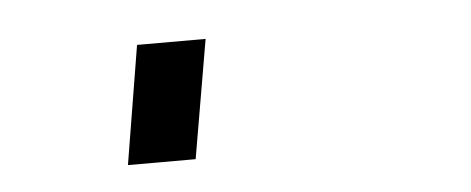

<svg xmlns="http://www.w3.org/2000/svg" viewBox="-27 37 554 226"><g transform="rotate(-5 250.0 150.0)"><path d="M117 220 140 80H221L197 220Z"/></g></svg>

Font: Iosevka SS04 Medium Oblique
Style: Regular
Weight: 500
Italic angle: -9°
Monospace: yes
Designer: Belleve Invis
Foundry: Belleve Invis
Version: Version 19.0.0; ttfautohint (v1.8.4)